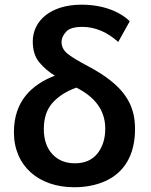

<svg xmlns="http://www.w3.org/2000/svg" viewBox="-20 -785 641 815"><path d="M294.9 9.8C344.2 9.8 388.7 1 427.7 -16.6C505.4 -51.8 553.2 -124.5 553.2 -237.8C553.2 -340.8 508.8 -422.4 352.1 -504.9C312.5 -525.9 284.2 -543 267.1 -556.6C250 -570.3 241.2 -586.9 241.2 -606.9C241.2 -621.6 247.6 -635.7 260.3 -649.9C272.5 -664.1 295.9 -670.9 330.1 -670.9C384.8 -670.9 437 -647.5 481.9 -606.9L530.8 -694.8C488.3 -736.3 416.5 -765.1 326.2 -765.1C195.8 -765.1 119.1 -697.3 119.1 -608.9C119.1 -571.8 128.4 -542 147.5 -519.5C166.5 -497.1 188 -478.5 212.9 -463.9C114.7 -425.8 39.1 -356 39.1 -224.1C39.1 -78.6 146 9.8 294.9 9.8ZM297.9 -91.8C257.8 -91.8 226.1 -105 202.1 -130.9C178.2 -156.7 166 -192.4 166 -236.8C166 -283.7 178.2 -320.8 203.1 -348.6C228 -376.5 261.7 -397.9 304.2 -413.1C378.4 -375.5 426.8 -321.3 426.8 -238.8C426.8 -196.3 415.5 -161.1 393.6 -133.3C371.1 -105.5 339.4 -91.8 297.9 -91.8Z"/></svg>

Font: Noto Reveo Sans
Style: Regular
Weight: 600
Designer: Monotype Design Team
Foundry: Monotype Imaging Inc.
Version: Version 2.007